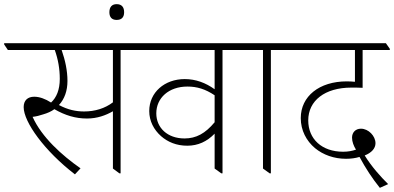

<svg xmlns="http://www.w3.org/2000/svg" viewBox="-47 -830 1898 925"><path d="M314 10 341 -19C251 -82 154 -169 110 -267C127 -269 144 -273 161 -279C182 -285 200 -293 215 -304C267 -274 317 -259 372 -259C421 -259 462 -274 497 -294V-18L528 5H534V-589H658V-595L639 -622H-27V-616L-9 -589H217C233 -544 241 -498 241 -450C241 -397 225 -360 199 -336C171 -354 143 -364 118 -364C86 -364 67 -346 67 -314C67 -242 168 -102 314 10ZM278 -440C278 -490 267 -540 250 -589H497V-337C459 -308 411 -293 358 -293C319 -293 280 -301 237 -324C264 -353 278 -393 278 -440Z M515 -734C539 -734 551 -747 551 -771C551 -796 539 -810 515 -810C492 -810 480 -796 480 -771C480 -747 492 -734 515 -734Z M855 -128C907 -128 950 -148 987 -186V-18L1019 5H1025V-589H1149V-595L1130 -622H604V-616L622 -589H987V-400C944 -431 896 -449 843 -449C746 -449 672 -385 672 -295C672 -247 694 -205 729 -174C761 -146 803 -128 855 -128ZM706 -284C706 -358 766 -413 856 -413C902 -413 942 -401 987 -371V-241C942 -187 898 -163 842 -163C760 -163 706 -214 706 -284Z M1252 5H1258V-589H1382V-595L1363 -622H1094V-616L1112 -589H1220V-18Z M1783 75 1823 57C1786 21 1742 -29 1710 -81C1743 -94 1762 -115 1762 -140C1762 -175 1728 -210 1692 -210C1666 -210 1649 -192 1649 -167C1649 -147 1657 -127 1668 -109C1650 -103 1630 -99 1606 -99C1504 -99 1438 -160 1438 -250C1438 -345 1518 -408 1646 -408C1664 -408 1678 -408 1700 -407V-589H1831V-595L1812 -622H1327V-616L1345 -589H1663V-436C1651 -437 1638 -438 1624 -438C1491 -438 1402 -366 1402 -261C1402 -202 1429 -151 1471 -116C1510 -84 1562 -65 1620 -65C1643 -65 1666 -68 1685 -74C1714 -20 1746 29 1783 75Z"/></svg>

Font: Noto Serif Devanagari ExtraLight
Style: Regular
Weight: 200
Designer: Universal Thirst, Indian Type Foundry and the Monotype Design Team
Foundry: Monotype Imaging Inc.
Version: Version 2.004